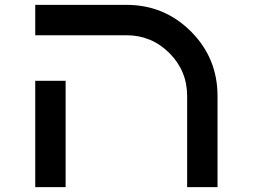

<svg xmlns="http://www.w3.org/2000/svg" viewBox="-20 -770 1040 790"><path d="M250 0H125V-437.5H250ZM500 -625H125V-750H500Q656.2 -750 765.6 -640.6Q875 -531.2 875 -375V0H750V-375Q750 -478.5 676.8 -551.8Q603.5 -625 500 -625Z"/></svg>

Font: Xanmono
Style: Regular
Weight: 400
Designer: GGBotNet
Foundry: GGBotNet
Version: 1.00